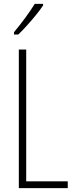

<svg xmlns="http://www.w3.org/2000/svg" viewBox="-20 -969 387 989"><path d="M77 0V-714H115V-35H329V0ZM202 -941Q186 -917 163.5 -889.5Q141 -862 117 -835.5Q93 -809 74 -791H52V-803Q85 -843 110 -877Q135 -911 159 -949H202Z"/></svg>

Font: Noto Sans Myanmar UI ExtraCondensed ExtraLight
Style: Regular
Weight: 200
Width: 2
Designer: Monotype Design Team
Foundry: Monotype Imaging Inc.
Version: Version 2.103; ttfautohint (v1.8.4.7-5d5b)